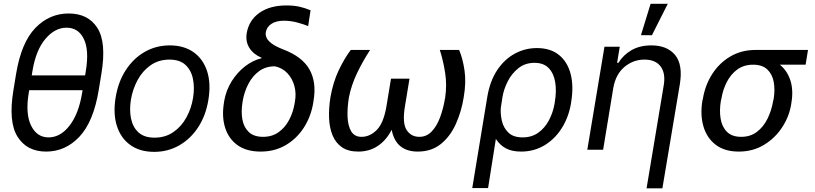

<svg xmlns="http://www.w3.org/2000/svg" viewBox="-20 -793 4316 1017"><path d="M517 -402 502.8 -315.3Q475.1 -148.1 400.9 -69.1Q326.7 9.9 224.4 9.9Q122.2 9.9 72.8 -69.1Q23.4 -148.1 51.1 -315.3L65.3 -402Q93 -568.2 167.3 -644.9Q241.5 -721.6 343.8 -721.6Q447.1 -721.6 495.9 -644.9Q544.7 -568.2 517 -402ZM148.1 -393.5H430.8L434.7 -417.6Q452.8 -527.3 424 -586.8Q395.2 -646.3 332.4 -646.3Q270.6 -646.3 220.3 -586.8Q170.1 -527.3 152 -417.6ZM414.8 -299.7 417.3 -315.3H134.6L132.1 -299.7Q114 -190 144.7 -127.7Q175.4 -65.3 237.2 -65.3Q300.1 -65.3 348.4 -127.7Q396.7 -190 414.8 -299.7Z M796.9 11.4Q721.6 11.4 671 -24.5Q620.4 -60.4 599.4 -125Q578.5 -189.6 592.3 -275.6Q605.8 -359.4 646.3 -421.7Q686.8 -484 746.8 -518.3Q806.8 -552.6 879.3 -552.6Q954.5 -552.6 1005.3 -516.5Q1056.1 -480.5 1077.1 -415.7Q1098 -350.9 1083.8 -264.2Q1070.3 -181.1 1029.8 -119.1Q989.3 -57.2 929.3 -22.9Q869.3 11.4 796.9 11.4ZM798.3 -63.9Q855.8 -63.9 898.4 -93.4Q941.1 -122.9 967.5 -171.2Q994 -219.5 1002.8 -275.6Q1011.4 -328.8 1002.1 -374.8Q992.9 -420.8 962.7 -449Q932.5 -477.3 877.8 -477.3Q820.3 -477.3 777.7 -447.4Q735.1 -417.6 708.8 -369Q682.5 -320.3 673.3 -264.2Q664.8 -210.9 674 -165.3Q683.2 -119.7 713.4 -91.8Q743.6 -63.9 798.3 -63.9Z M1286.9 -617.9Q1298.7 -686.1 1354.2 -725.1Q1409.8 -764.2 1497.2 -764.2Q1535.5 -764.2 1564.8 -757.8Q1594.1 -751.4 1625 -738.6L1612.2 -654.8Q1592 -663.4 1556.6 -673.3Q1521.3 -683.2 1483 -683.2Q1442.5 -683.2 1417.3 -666.4Q1392 -649.5 1387.8 -620.7Q1385.7 -608.7 1391.5 -594.1Q1397.4 -579.5 1417.8 -563.6Q1438.2 -547.6 1480.1 -531.2Q1581.3 -492.9 1619.5 -424.7Q1657.7 -356.5 1640.6 -258.5L1639.2 -248.6Q1627.1 -175.4 1589.3 -116.8Q1551.5 -58.2 1493.1 -24.1Q1434.7 9.9 1360.8 9.9Q1285.5 9.9 1238.1 -24.1Q1190.7 -58.2 1172.4 -116.8Q1154.1 -175.4 1166.2 -248.6L1167.6 -258.5Q1177.6 -315.3 1207.2 -362.6Q1236.9 -409.8 1278.2 -441.8Q1319.6 -473.7 1365.1 -484.4V-487.2Q1322.4 -505.3 1301 -539.2Q1279.5 -573.2 1286.9 -617.9ZM1265.6 -258.5 1264.2 -248.6Q1256.4 -199.6 1264.2 -158.6Q1272 -117.5 1298.7 -92.9Q1325.3 -68.2 1373.6 -68.2Q1421.2 -68.2 1455.8 -92.9Q1490.4 -117.5 1511.9 -158.6Q1533.4 -199.6 1541.2 -248.6L1542.6 -258.5Q1549.7 -298.3 1539.4 -337.2Q1529.1 -376.1 1502.8 -404.7Q1476.6 -433.2 1436.1 -441.8Q1387.8 -441.8 1352.8 -416.4Q1317.8 -391 1296 -349.3Q1274.1 -307.5 1265.6 -258.5Z M2309.7 -528.4H2411.9Q2431.1 -483.7 2440.5 -420.3Q2449.9 -356.9 2436.1 -277Q2424 -201.7 2394.5 -136.2Q2365.1 -70.7 2315.3 -30.4Q2265.6 9.9 2193.2 9.9Q2076.7 9.9 2054.7 -105.5Q2025.6 -49.4 1980.8 -19.7Q1936.1 9.9 1877.8 9.9Q1824.2 9.9 1790.8 -13.3Q1757.5 -36.6 1741.1 -77.1Q1724.8 -117.5 1723 -169Q1721.2 -220.5 1730.1 -277Q1744 -356.9 1774 -420.3Q1804 -483.7 1838.1 -528.4H1940.3Q1900.9 -467.7 1870.9 -404.8Q1840.9 -342 1828.1 -277Q1818.9 -220.2 1821 -172.8Q1823.2 -125.4 1840.6 -96.8Q1858 -68.2 1894.9 -68.2Q1939.6 -68.2 1975.9 -104.9Q2012.1 -141.7 2027 -230.1L2051.1 -376.4H2149.1L2125 -230.1Q2110.1 -141.7 2133.5 -104.9Q2157 -68.2 2201.7 -68.2Q2239.3 -68.2 2266.5 -96.4Q2293.7 -124.6 2311.3 -172.1Q2328.8 -219.5 2338.1 -277Q2347.7 -342 2338.2 -404.8Q2328.8 -467.7 2309.7 -528.4Z M2481.5 203.1 2561.1 -279.8Q2575.3 -364.3 2613.8 -421.9Q2652.3 -479.4 2706.9 -508.9Q2761.4 -538.4 2823.9 -538.4Q2895.6 -538.4 2940.7 -502Q2985.8 -465.6 3002.5 -401.5Q3019.2 -337.4 3005.7 -254.3L3004.3 -244.3Q2991.5 -170.5 2954.9 -113.1Q2918.3 -55.8 2863.3 -22.9Q2808.2 9.9 2740.1 9.9Q2691.1 9.9 2658.9 -7.6Q2626.8 -25.2 2606.5 -57.2L2565.3 203.1ZM2632.8 -222.7Q2630 -188.9 2638.5 -152.3Q2647 -115.8 2672.9 -90.6Q2698.9 -65.3 2748.6 -65.3Q2796.2 -65.3 2831 -90Q2865.8 -114.7 2887.4 -155.4Q2909.1 -196 2917.6 -244.3L2919 -254.3Q2928.3 -309.7 2921 -356.5Q2913.7 -403.4 2886.9 -431.8Q2860.1 -460.2 2811.1 -460.2Q2761.4 -460.2 2725.9 -431.8Q2690.3 -403.4 2669.4 -361.9Q2648.4 -320.3 2642 -281.2Z M3228.7 -328.1 3174.7 0H3090.9L3181.8 -545.5H3262.8L3248.6 -460.2H3255.7Q3281.2 -501.8 3324.9 -527.2Q3368.6 -552.6 3430.4 -552.6Q3513.5 -552.6 3555.8 -501.8Q3598 -451 3581 -346.6L3488.6 204.5H3404.8L3495.7 -340.9Q3506.4 -404.8 3479.2 -441.1Q3452.1 -477.3 3393.5 -477.3Q3333.8 -477.3 3287.6 -438.4Q3241.5 -399.5 3228.7 -328.1ZM3375 -606.5 3426.1 -772.7H3517L3433.2 -606.5Z M3700.3 -258.5 3703.1 -269.9Q3715.2 -343 3753 -401.6Q3790.8 -460.2 3849.3 -494.3Q3907.7 -528.4 3981.5 -528.4H4259.9L4247.2 -450.3H4110.8Q4150.2 -418.3 4166.7 -366.5Q4183.2 -314.6 4171.9 -248.6L4170.5 -238.6Q4159.8 -174.7 4122.5 -117.9Q4085.2 -61.1 4026.6 -25.6Q3968 9.9 3893.5 9.9Q3818.9 9.9 3771.8 -25.6Q3724.8 -61.1 3706.5 -121.8Q3688.2 -182.5 3700.3 -258.5ZM3801.1 -269.9 3798.3 -258.5Q3789.8 -207.4 3797.1 -164.1Q3804.3 -120.7 3830.8 -94.5Q3857.2 -68.2 3906.2 -68.2Q3954.5 -68.2 3989.2 -94.5Q4023.8 -120.7 4045.3 -164.1Q4066.8 -207.4 4075.3 -258.5L4078.1 -269.9Q4085.9 -318.2 4078.3 -359.2Q4070.7 -400.2 4044.2 -425.2Q4017.8 -450.3 3968.8 -450.3Q3920.5 -450.3 3885.8 -425.2Q3851.2 -400.2 3830.1 -359.2Q3808.9 -318.2 3801.1 -269.9Z"/></svg>

Font: Inter UI
Style: Italic
Weight: 400
Italic angle: -9.39999°
Designer: Rasmus Andersson
Foundry: rsms
Version: 3.2;8d6f07862